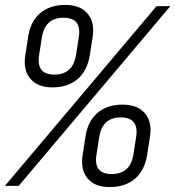

<svg xmlns="http://www.w3.org/2000/svg" viewBox="-42 -755 712 780"><path d="M171 -400Q111 -400 81 -435.5Q51 -471 61 -532L72 -603Q81 -667 120.5 -701Q160 -735 224 -735Q284 -735 314 -699.5Q344 -664 334 -603L323 -532Q313 -468 273.5 -434Q234 -400 171 -400ZM-22 0 594 -730H650L34 0ZM179 -452Q254 -452 267 -532L278 -603Q291 -683 216 -683Q141 -683 128 -603L117 -532Q104 -452 179 -452ZM403 5Q343 5 313.5 -30.5Q284 -66 294 -127L305 -198Q314 -262 353.5 -296Q393 -330 456 -330Q517 -330 547 -294.5Q577 -259 567 -198L556 -127Q546 -63 506.5 -29Q467 5 403 5ZM412 -48Q487 -48 500 -127L511 -198Q524 -278 448 -278Q374 -278 361 -198L350 -127Q337 -48 412 -48Z"/></svg>

Font: JetBrains Mono NL ExtraLight
Style: Italic
Weight: 200
Italic angle: -9°
Monospace: yes
Designer: Philipp Nurullin, Konstantin Bulenkov
Foundry: JetBrains
Version: Version 2.305; ttfautohint (v1.8.4.7-5d5b)